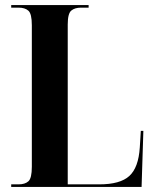

<svg xmlns="http://www.w3.org/2000/svg" viewBox="-20 -734 611 754"><path d="M24 0V-10H53Q78 -10 91.5 -22Q105 -34 105 -79V-635Q105 -680 91.5 -692Q78 -704 53 -704H24V-714H328V-704H298Q274 -704 260 -692.5Q246 -681 246 -638V-10H370Q452 -10 488 -43Q524 -76 529 -155L533 -220H543L536 0Z"/></svg>

Font: Noto Serif Display Condensed
Style: Bold
Weight: 700
Width: 3
Designer: Monotype Design Team
Foundry: Monotype Imaging Inc.
Version: Version 2.009